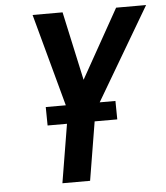

<svg xmlns="http://www.w3.org/2000/svg" viewBox="-53 -782 716 829"><g transform="rotate(-5 305.5 -367.5)"><path d="M184 0 235 -308 119 -735H249L314 -437L481 -735H611L353 -297L304 0ZM444 -254H142L141 -334H443Z"/></g></svg>

Font: Iosevka Extended
Style: Bold Italic
Weight: 700
Width: 7
Italic angle: -9°
Monospace: yes
Designer: Belleve Invis
Foundry: Belleve Invis
Version: Version 32.5.0; ttfautohint (v1.8.4)